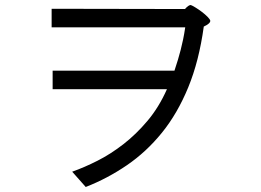

<svg xmlns="http://www.w3.org/2000/svg" viewBox="-20 -699 1040 766"><path d="M186 -664 718 -663Q732 -679 741 -679Q747 -677 760 -669Q773 -661 785.5 -651.5Q798 -642 808 -632Q818 -622 819 -616Q819 -605 793 -593Q774 -455 731 -350.5Q688 -246 626 -169.5Q564 -93 486.5 -40Q409 13 322 47L268 -14Q316 -31 368.5 -57.5Q421 -84 472 -123.5Q523 -163 568.5 -217Q614 -271 646 -343H190V-417H676Q684 -441 690 -461Q696 -481 701 -500.5Q706 -520 710.5 -541.5Q715 -563 719 -590H186Z"/></svg>

Font: D2Coding ligature
Style: Regular
Weight: 400
Monospace: yes
Designer: Yong-Rak Park; Jeong-Hwan Yoon; Sang-Min Lee;
Foundry: NHN Corporation
Version: Version 1.3.2; Build 20180524